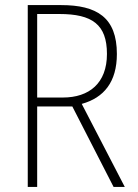

<svg xmlns="http://www.w3.org/2000/svg" viewBox="-20 -734 540 754"><path d="M89 0H126V-316H264L426 0H470L301 -326C388 -350 439 -412 439 -522C439 -666 360 -714 220 -714H89ZM227 -351H126V-679H213C342 -679 400 -638 400 -522C400 -407 330 -351 227 -351Z"/></svg>

Font: Noto Sans Mono ExtraCondensed ExtraLight
Style: Regular
Weight: 200
Width: 2
Designer: Monotype Design Team
Foundry: Monotype Imaging Inc.
Version: Version 2.014